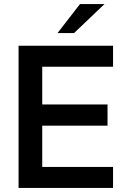

<svg xmlns="http://www.w3.org/2000/svg" viewBox="-20 -921 620 941"><path d="M71 -697H534V-594H187V-409H507V-305H187V-103H534V0H71ZM372 -901H492L343 -759H262Z"/></svg>

Font: Hanken Grotesk SemiBold
Style: Regular
Weight: 600
Designer: Alfredo Marco Pradil
Foundry: Hanken Design Co.
Version: Version 3.014